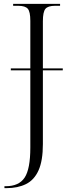

<svg xmlns="http://www.w3.org/2000/svg" viewBox="-20 -734 365 994"><path d="M3 240V230H10Q78 230 107.5 185.5Q137 141 137 30V-370H36V-380H137V-626Q137 -673 124 -688.5Q111 -704 74 -704H48V-714H291V-704H265Q228 -704 215 -688Q202 -672 202 -624V-380H305V-370H202V12Q202 98 179.5 148Q157 198 114.5 219Q72 240 14 240Z"/></svg>

Font: Noto Serif Display SemiCondensed Light
Style: Regular
Weight: 300
Width: 4
Designer: Monotype Design Team
Foundry: Monotype Imaging Inc.
Version: Version 2.009